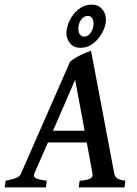

<svg xmlns="http://www.w3.org/2000/svg" viewBox="-41 -811 591 831"><path d="M188.5 -245.1H325.2L284.2 -465.8ZM334.5 -194.3H166.5L107.4 -59.6Q101.6 -45.9 114.7 -39.6Q127.9 -33.2 161.6 -28.8L157.7 0H-20.5L-16.6 -28.8Q11.7 -34.2 27.8 -40.3Q43.9 -46.4 49.8 -59.6L262.2 -543.9Q281.7 -560.1 307.6 -572.5Q333.5 -585 353 -591.3L453.6 -59.6Q455.6 -47.4 464.8 -40Q474.1 -32.7 501.5 -28.8L498 0H299.8L303.7 -28.8Q335.4 -30.8 348.9 -37.8Q362.3 -44.9 359.4 -59.6ZM417.5 -726.1Q417.5 -700.2 402.8 -671.9Q388.2 -643.6 363.3 -623.8Q338.4 -604 307.6 -604Q278.3 -604 262.5 -623.3Q246.6 -642.6 246.6 -667Q246.6 -694.8 261 -723.6Q275.4 -752.4 300 -771.7Q324.7 -791 355.5 -791Q384.3 -791 400.9 -771.7Q417.5 -752.4 417.5 -726.1ZM363.8 -709.5Q363.8 -723.1 357.4 -732.7Q351.1 -742.2 339.8 -742.2Q320.8 -742.2 309.3 -724.9Q297.9 -707.5 297.9 -686.5Q297.9 -671.4 304.9 -661.9Q312 -652.3 323.2 -652.3Q340.8 -652.8 352.3 -670.2Q363.8 -687.5 363.8 -709.5Z"/></svg>

Font: Dai Banna SIL Medium
Style: Italic
Weight: 500
Italic angle: -11°
Designer: Victor Gaultney
Foundry: SIL International
Version: Version 4.000